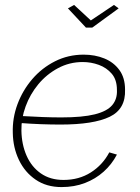

<svg xmlns="http://www.w3.org/2000/svg" viewBox="-20 -750 569 780"><path d="M230 10Q169 10 125 -20Q81 -50 57 -100Q33 -150 32 -210Q30 -270 51 -326.5Q72 -383 111 -428.5Q150 -474 203.5 -501Q257 -528 320 -528Q366 -528 404 -512.5Q442 -497 465 -465.5Q488 -434 488 -386Q491 -307 425.5 -275.5Q360 -244 226 -244Q188 -244 146 -245.5Q104 -247 52 -251L60 -279Q114 -276 153.5 -274.5Q193 -273 229 -273Q315 -273 365 -285.5Q415 -298 436 -323Q457 -348 455 -385Q455 -426 434 -450.5Q413 -475 381.5 -486.5Q350 -498 316 -498Q262 -498 215.5 -473Q169 -448 135.5 -407.5Q102 -367 84 -317.5Q66 -268 67 -219Q68 -163 88 -117.5Q108 -72 146 -45.5Q184 -19 238 -19Q301 -19 349 -49.5Q397 -80 424 -131L455 -122Q434 -82 401 -52.5Q368 -23 325 -6.5Q282 10 230 10ZM256 -716 281 -730 349 -667 443 -730 462 -716 355 -638H329Z"/></svg>

Font: Raleway Thin ExtraLight
Style: Italic
Weight: 250
Italic angle: -12°
Version: Version 4.026